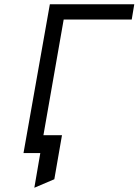

<svg xmlns="http://www.w3.org/2000/svg" viewBox="-20 -720 652 903"><path d="M141.5 163 169.5 0H146.5L160.5 -84H271.5L235.5 123ZM90.5 0 214.5 -700H611.5L599.5 -628H279.5L169.5 0Z"/></svg>

Font: Overpass
Style: Italic
Weight: 400
Italic angle: -10°
Designer: Delve Withrington, Dave Bailey, Thomas Jockin
Foundry: Delve Fonts LLC
Version: Version 4.000